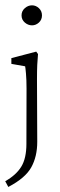

<svg xmlns="http://www.w3.org/2000/svg" viewBox="-22 -535 229 735"><path d="M9.8 180.7 -2 158.7Q39.6 135.3 59.3 103.3Q79.1 71.3 79.1 15.6L79.6 -194.8Q79.6 -230 77.4 -253.9Q75.2 -277.8 74.2 -281.2L21.5 -290.5V-312.5L116.7 -337.4L123.5 -328.1Q121.6 -308.6 120.6 -286.9Q119.6 -265.1 119.6 -231.9L120.6 7.8Q120.6 64 97.9 105.2Q75.2 146.5 9.8 180.7ZM100.6 -438Q85.4 -438 73 -448.7Q60.5 -459.5 60.5 -476.1Q60.5 -492.7 73 -503.7Q85.4 -514.6 100.6 -514.6Q115.2 -514.6 127 -503.7Q138.7 -492.7 138.7 -476.1Q138.7 -459.5 127 -448.7Q115.2 -438 100.6 -438Z"/></svg>

Font: Lateef ExtraLight
Style: Regular
Weight: 200
Designer: SIL International
Foundry: SIL International
Version: Version 4.200